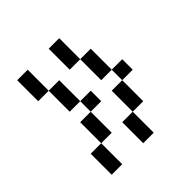

<svg xmlns="http://www.w3.org/2000/svg" viewBox="-154 -685 808 808"><g transform="rotate(-45 250.0 -281.0)"><path d="M125 -437.5H62.5V-562.5H125ZM62.5 -125H125V0H62.5ZM125 -250H187.5V-125H125ZM125 -437.5H187.5V-312.5H125ZM187.5 -312.5H250V-250H187.5ZM250 -125H312.5V0H250ZM250 -562.5H312.5V-437.5H250ZM312.5 -250H375V-125H312.5ZM312.5 -437.5H375V-312.5H312.5ZM375 -312.5H437.5V-250H375Z"/></g></svg>

Font: 寒蝉点阵体 16px
Style: Regular
Weight: 400
Designer: Designed by Warren2060
Foundry: ChillType
Version: Version 1.000